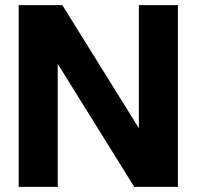

<svg xmlns="http://www.w3.org/2000/svg" viewBox="-20 -732 770 752"><path d="M676.8 0H505.9L206.1 -481.9V0H53.2V-711.9H224.1L523.9 -230V-711.9H676.8Z"/></svg>

Font: Creato Display ExtraBold
Style: Regular
Weight: 800
Version: Version 1.000